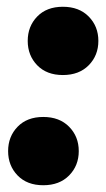

<svg xmlns="http://www.w3.org/2000/svg" viewBox="-20 -538 315 568"><path d="M108 10Q60 10 32 -19Q4 -48 4 -91Q4 -134 32 -163Q60 -192 108 -192Q156 -192 184.5 -163Q213 -134 213 -91Q213 -48 184.5 -19Q156 10 108 10ZM166 -316Q118 -316 90 -345Q62 -374 62 -417Q62 -460 90 -489Q118 -518 166 -518Q214 -518 242.5 -489Q271 -460 271 -417Q271 -374 242.5 -345Q214 -316 166 -316Z"/></svg>

Font: Livvic
Style: Bold Italic
Weight: 700
Italic angle: -10°
Designer: Jacques Le Bailly, Baron von Fonthausen
Version: Version 1.001; ttfautohint (v1.8.2)